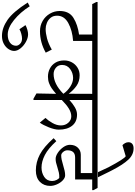

<svg xmlns="http://www.w3.org/2000/svg" viewBox="247 -1330 1411 2000"><g transform="rotate(90 953.0 -329.5)"><path d="M537 -597V-584H379V-385Q270 -377 193 -335Q116 -293 116 -218Q116 -177 138 -150.5Q160 -124 192 -111.5Q224 -99 254 -99Q298 -99 353 -113.5Q408 -128 469 -163L501 -100Q394 -40 278 -40Q218 -40 170 -68Q122 -96 94.5 -143.5Q67 -191 67 -245Q67 -344 138.5 -388.5Q210 -433 312 -447V-584H-5L-27 -628V-640H514Z M313 296Q366 296 397.5 272Q429 248 429 209Q429 187 408.5 167Q388 147 354 147Q333 147 305 154.5Q277 162 257 174L214 111Q236 99 262.5 91.5Q289 84 310 84Q347 84 387.5 106Q428 128 455.5 162Q483 196 483 229Q483 258 464 287.5Q445 317 409.5 336.5Q374 356 327 356Q243 356 159.5 298Q76 240 -21 88L18 67Q80 165 161 230.5Q242 296 313 296Z M994 -584V-346Q1030 -380 1069.5 -403Q1109 -426 1146 -426Q1222 -426 1262.5 -374.5Q1303 -323 1303 -236Q1303 -193 1279 -132.5Q1255 -72 1230 -38L1181 -97Q1208 -125 1233.5 -169.5Q1259 -214 1259 -258Q1259 -304 1231 -335Q1203 -366 1164 -366Q1125 -366 1083.5 -340.5Q1042 -315 994 -267V28H981L926 -3L930 -206L929 -207Q895 -178 872 -162Q849 -146 818.5 -134.5Q788 -123 751 -123Q705 -123 666.5 -143Q628 -163 605 -201Q582 -239 582 -293Q582 -335 601.5 -371.5Q621 -408 656.5 -430.5Q692 -453 737 -453Q800 -453 846 -421Q892 -389 929 -339L930 -584H522L500 -628V-640H1336L1359 -597V-584ZM928 -282V-286Q899 -327 854 -356Q809 -385 764 -385Q711 -384 670 -353Q629 -322 629 -270Q629 -230 657.5 -206Q686 -182 724 -182Q826 -182 928 -282Z M1933 -597V-584H1822V-406H1593Q1518 -406 1518 -325Q1518 -302 1535 -281.5Q1552 -261 1571 -261Q1593 -261 1616.5 -266Q1640 -271 1673 -281Q1707 -291 1731 -296.5Q1755 -302 1779 -302Q1805 -302 1831 -277.5Q1857 -253 1873 -216.5Q1889 -180 1889 -147Q1889 -81 1846.5 -39Q1804 3 1728 3Q1641 3 1562 -38.5Q1483 -80 1392 -182L1423 -210Q1499 -126 1567 -91Q1635 -56 1698 -56Q1753 -56 1795.5 -84.5Q1838 -113 1838 -166Q1838 -191 1827 -213Q1816 -235 1804 -241Q1774 -242 1750 -236.5Q1726 -231 1694 -221Q1665 -212 1647 -207.5Q1629 -203 1607 -203Q1578 -203 1543.5 -226Q1509 -249 1485 -283.5Q1461 -318 1461 -352Q1461 -403 1490.5 -434Q1520 -465 1565 -465H1755V-584H1354L1332 -628V-640H1910Z M1722 -799Q1737 -769 1741 -762Q1790 -665 1799 -644H1746Q1703 -739 1695 -753Q1607 -919 1580 -933L1465 -899Q1453 -909 1443.5 -926Q1434 -943 1434 -961Q1434 -987 1451 -1001Q1468 -1015 1498 -1015Q1565 -1015 1616 -960Q1667 -905 1722 -799Z"/></g></svg>

Font: Martel Light
Style: Regular
Weight: 300
Designer: Dan Reynolds
Foundry: Dan Reynolds
Version: Version 1.001; ttfautohint (v1.1) -l 5 -r 5 -G 72 -x 0 -D la